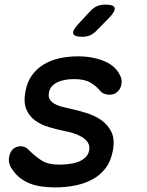

<svg xmlns="http://www.w3.org/2000/svg" viewBox="-20 -805 640 835"><path d="M219 10Q188 10 160.5 6Q133 2 110 -7Q87 -16 67.5 -31Q48 -46 33 -69Q24 -80 20.5 -94.5Q17 -109 20 -124Q25 -148 39 -158.5Q53 -169 70 -169Q80 -169 89 -165Q98 -161 107 -151Q134 -124 162 -106.5Q190 -89 236 -89Q253 -89 274.5 -91Q296 -93 315.5 -99.5Q335 -106 349.5 -118.5Q364 -131 368 -152Q371 -172 361.5 -186Q352 -200 335 -210Q318 -220 298 -226Q278 -232 261 -235Q228 -242 193.5 -252Q159 -262 133.5 -280.5Q108 -299 95 -328.5Q82 -358 90 -404Q97 -446 117.5 -475.5Q138 -505 169 -524Q200 -543 238.5 -551.5Q277 -560 319 -560Q383 -560 432.5 -539.5Q482 -519 501 -479Q507 -469 508.5 -459Q510 -449 508 -439Q505 -419 491 -406Q477 -393 456 -393Q446 -393 434 -397Q422 -401 414 -412Q396 -433 371 -447Q346 -461 301 -461Q281 -461 262 -457.5Q243 -454 229 -447Q215 -440 205.5 -429.5Q196 -419 193 -403Q189 -385 196.5 -373Q204 -361 217 -353.5Q230 -346 247 -341.5Q264 -337 278 -334Q315 -326 353 -314.5Q391 -303 420 -283Q449 -263 464.5 -231Q480 -199 471 -151Q463 -105 439.5 -74Q416 -43 381.5 -24.5Q347 -6 305 2Q263 10 219 10ZM339 -645Q303 -645 298.5 -658.5Q294 -672 321 -701L372 -756Q387 -772 402.5 -778.5Q418 -785 438 -785Q474 -785 478.5 -771Q483 -757 455 -728L400 -672Q387 -658 372 -651.5Q357 -645 339 -645Z"/></svg>

Font: Maple Mono NL Medium
Style: Italic
Weight: 500
Italic angle: -10°
Monospace: yes
Designer: subframe7536
Version: Version 7.000